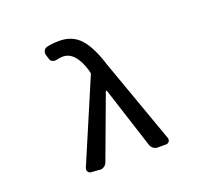

<svg xmlns="http://www.w3.org/2000/svg" viewBox="-135 -982 1270 1161"><g transform="rotate(-20 500.0 -401.5)"><path d="M364.3 -22.5Q358.4 -7.8 345.7 0Q334 7.8 321.3 7.8Q319.3 7.8 317.4 6.8L263.7 2.9Q251 2 244.1 -8.8Q240.2 -15.6 240.2 -21.5Q240.2 -26.4 242.2 -32.2L464.8 -554.7Q466.8 -558.6 465.8 -563.5L461.9 -580.1Q421.9 -712.9 340.8 -712.9Q318.4 -712.9 298.8 -707Q286.1 -704.1 273.4 -710Q260.7 -715.8 257.8 -728.5L249 -756.8Q245.1 -771.5 252 -784.7Q258.8 -797.9 272.5 -800.8Q306.6 -809.6 353.5 -809.6Q437.5 -809.6 488.3 -753.4Q539.1 -697.3 577.1 -574.2L770.5 -32.2Q771.5 -28.3 771.5 -24.4Q771.5 -16.6 767.6 -10.7Q759.8 0 747.1 0H693.4Q677.7 0 665.5 -9.3Q653.3 -18.6 648.4 -33.2L521.5 -426.8Q520.5 -428.7 518.1 -428.7Q515.6 -428.7 514.6 -426.8Z"/></g></svg>

Font: Gen Jyuu Gothic L Monospace Medium
Style: Regular
Weight: 500
Designer: [Source Han Sans]
Ryoko NISHIZUKA  (kana & ideographs); Paul D. Hunt (Latin, Greek & Cyrillic); Wenlong ZHANG  (bopomofo
Version: Version 1.002.20150607